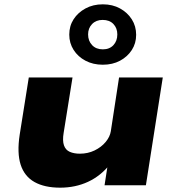

<svg xmlns="http://www.w3.org/2000/svg" viewBox="-20 -856 809 887"><path d="M258 11Q186 11 139.5 -15Q93 -41 75.5 -95Q58 -149 71 -234L113 -498H315L274 -242Q268 -206 275.5 -184.5Q283 -163 302.5 -154.5Q322 -146 349 -146Q386 -146 417 -161Q448 -176 468 -200Q488 -224 492 -250L530 -498H732L654 0H463L478 -97H488Q445 -43 386.5 -16Q328 11 258 11ZM455 -557Q410 -557 375 -575.5Q340 -594 320 -625.5Q300 -657 300 -696Q300 -736 320 -767Q340 -798 375 -817Q410 -836 455 -836Q500 -836 534.5 -817Q569 -798 589 -766.5Q609 -735 609 -695Q609 -656 589 -625Q569 -594 534.5 -575.5Q500 -557 455 -557ZM455 -628Q486 -628 504 -647.5Q522 -667 522 -697Q522 -726 504 -745Q486 -764 454 -764Q424 -764 405.5 -745Q387 -726 387 -697Q387 -667 405.5 -647.5Q424 -628 455 -628Z"/></svg>

Font: Nunito Sans 10pt Expanded Black
Style: Italic
Weight: 900
Width: 7
Italic angle: -9°
Designer: Vernon Adams
Foundry: Vernon Adams
Version: Version 3.101;gftools[0.9.27]